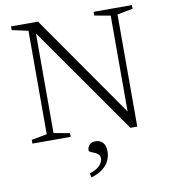

<svg xmlns="http://www.w3.org/2000/svg" viewBox="-98 -766 976 1100"><g transform="rotate(-10 390.0 -216.0)"><path d="M135 -38.5V-640.5L41 -661V-682.5H198L634 -57.5L614 -31V-644L521 -661V-682.5H744V-661L653.5 -644V8.5H613.5L160 -638.5L174.5 -646.5V-38.5L267.5 -21.5V0H45V-21.5ZM339.5 225.5Q382.5 211 399.8 191Q417 171 417 150.5Q417 135.5 407.5 127Q398 118.5 385.8 113.8Q373.5 109 364.2 104.8Q355 100.5 355 95Q355 75 367.5 62.2Q380 49.5 404 49.5Q428 49.5 444.5 66.5Q461 83.5 461 119Q461 145 450.2 169.8Q439.5 194.5 414.2 215.2Q389 236 344.5 250Z"/></g></svg>

Font: Newsreader 14pt Light
Style: Regular
Weight: 300
Designer: Hugues Gentile
Foundry: Production Type
Version: Version 1.003